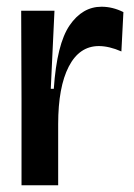

<svg xmlns="http://www.w3.org/2000/svg" viewBox="-20 -551 399 571"><path d="M44 0V-256L43 -519H142L131 -287H140Q149 -420 187 -475.5Q225 -531 282 -531Q315 -531 347 -515L341 -398Q323 -406 306 -410Q289 -414 274 -414Q216 -414 184.5 -353Q153 -292 153 -182V0Z"/></svg>

Font: Bricolage Grotesque 48pt Medium
Style: Regular
Weight: 500
Designer: Mathieu Triay
Foundry: Atelier Triay
Version: Version 1.000; ttfautohint (v1.8.4.7-5d5b);gftools[0.9.32]